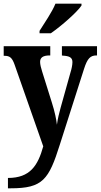

<svg xmlns="http://www.w3.org/2000/svg" viewBox="-20 -786 545 1039"><path d="M194 -619V-606H255C312 -645 398 -721 421 -756V-766H280C262 -721 221 -662 194 -619ZM23 177V233H38C212 233 244 186 304 -4L435 -414C453 -470 469 -486 502 -486H505V-536H315V-486L319 -485C354 -483 372 -476 372 -450C372 -435 367 -411 362 -396L308 -203C301 -177 292 -143 288 -111C285 -139 277 -180 260 -233L208 -399C202 -418 197 -437 197 -451C197 -474 212 -486 249 -486H252V-536H0V-484H4C31 -484 45 -476 59 -436L214 6C185 110 143 177 23 177Z"/></svg>

Font: Noto Serif Tamil Condensed
Style: Bold
Weight: 700
Width: 3
Designer: Indian Type Foundry, Tom Grace, and the Monotype Design Team
Foundry: Monotype Imaging Inc.
Version: Version 2.004